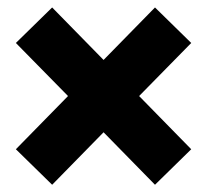

<svg xmlns="http://www.w3.org/2000/svg" viewBox="-20 -598 568 525"><path d="M360.4 -335.4 502.9 -189.9 403.8 -92.8 263.2 -236.3 122.6 -92.8 23.4 -189.9 166 -335.4 23.4 -480.5 122.6 -577.6 263.2 -434.1 403.8 -577.6 502.9 -480.5Z"/></svg>

Font: Heebo Black
Style: Regular
Weight: 900
Designer: Oded Ezer
Foundry: Meir Sadan
Version: Version 2.001; ttfautohint (v1.5.14-ce02) -l 8 -r 50 -G 200 